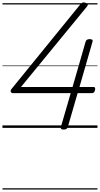

<svg xmlns="http://www.w3.org/2000/svg" viewBox="-20 -1036 810 1556"><path d="M496 14Q483 14 476.5 9Q470 4 473 -6L553 -281H86Q72 -281 67.5 -292Q63 -303 75 -317L628 -997Q638 -1009 647 -1014Q656 -1019 671 -1014Q680 -1012 685.5 -1008Q691 -1004 691.5 -998Q692 -992 684 -982L150 -331H568L674 -699Q680 -719 707 -719Q721 -719 727 -714Q733 -709 730 -699L624 -331H737Q746 -331 749 -327Q752 -323 751 -312Q749 -297 742.5 -289Q736 -281 725 -281H609L529 -5Q523 14 496 14ZM0 490H770V500H0ZM0 -20H770V0H0ZM0 -505H770V-500H0ZM0 -1010H770V-1000H0Z"/></svg>

Font: Playwrite TZ Guides
Style: Regular
Weight: 400
Designer: Veronika Burian, José Scaglione
Foundry: TypeTogether
Version: Version 1.003